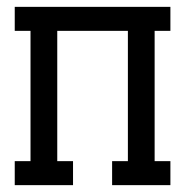

<svg xmlns="http://www.w3.org/2000/svg" viewBox="-20 -540 540 560"><path d="M23 0V-70H69V-450H23V-520H477V-450H431V-70H477V0H307V-70H353V-450H147V-70H193V0Z"/></svg>

Font: Iosevka Curly Slab
Style: Regular
Weight: 400
Monospace: yes
Designer: Belleve Invis
Foundry: Belleve Invis
Version: Version 22.1.2; ttfautohint (v1.8.4)